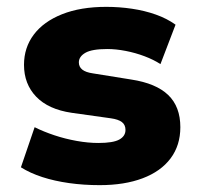

<svg xmlns="http://www.w3.org/2000/svg" viewBox="-20 -529 580 560"><path d="M271 11Q224 11 181.5 5Q139 -1 103.5 -12.5Q68 -24 41 -41L81 -158Q107 -145 138.5 -134.5Q170 -124 203.5 -118Q237 -112 267 -112Q310 -112 328 -122Q346 -132 346 -150Q346 -165 335.5 -173Q325 -181 303 -184L189 -200Q121 -210 85.5 -247Q50 -284 50 -340Q50 -390 78.5 -428Q107 -466 161 -487.5Q215 -509 290 -509Q328 -509 365 -503.5Q402 -498 434.5 -486.5Q467 -475 492 -457L448 -342Q428 -355 401.5 -365Q375 -375 346.5 -380.5Q318 -386 293 -386Q248 -386 229 -375Q210 -364 210 -347Q210 -334 220 -326Q230 -318 251 -315L363 -297Q435 -286 470.5 -252Q506 -218 506 -158Q506 -105 477.5 -67Q449 -29 396 -9Q343 11 271 11Z"/></svg>

Font: Nunito Sans 10pt Black
Style: Regular
Weight: 900
Designer: Vernon Adams
Foundry: Vernon Adams
Version: Version 3.101;gftools[0.9.27]